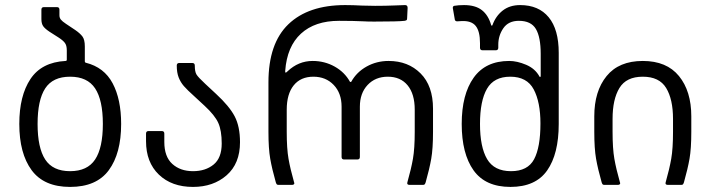

<svg xmlns="http://www.w3.org/2000/svg" viewBox="-20 -728 2812 756"><path d="M56 -240Q56 -351 100 -417Q144 -483 238 -488Q243 -488 243 -493V-530Q243 -549 235.5 -559Q228 -569 211 -580L175 -603Q157 -615 150 -625Q143 -635 143 -653V-690Q143 -700 153 -700H204Q214 -700 214 -690V-668Q214 -658 219.5 -651Q225 -644 240 -634L276 -610Q295 -597 304.5 -584.5Q314 -572 314 -545V-487Q314 -482 318 -481Q390 -463 423.5 -400Q457 -337 457 -240Q457 -124 408.5 -58Q360 8 256 8Q153 8 104.5 -58Q56 -124 56 -240ZM256 -54Q324 -54 354.5 -100Q385 -146 385 -240Q385 -334 354.5 -380Q324 -426 256 -426Q188 -426 158 -380Q128 -334 128 -240Q128 -146 158 -100Q188 -54 256 -54Z M555 -172V-202Q555 -212 565 -212H617Q627 -212 627 -202V-169Q627 -111 658.5 -82.5Q690 -54 740 -54Q789 -54 821 -80Q853 -106 853 -163Q853 -214 839.5 -244Q826 -274 786 -311L746 -348Q717 -374 704 -389Q691 -404 683.5 -423Q676 -442 676 -470Q676 -480 686 -480H737Q747 -480 747 -470Q747 -446 753.5 -435Q760 -424 788 -398L831 -358Q883 -310 904 -270Q925 -230 925 -168Q925 -84 872.5 -38Q820 8 740 8Q656 8 605.5 -40.5Q555 -89 555 -172Z M1363 -406Q1384 -444 1423.5 -466Q1463 -488 1510 -488Q1587 -488 1636 -439Q1685 -390 1685 -300V-209Q1685 -143 1678 -103Q1671 -63 1656 -10Q1654 -4 1652 -2Q1650 0 1645 0H1593Q1581 0 1584 -10Q1599 -63 1606 -103Q1613 -143 1613 -209V-296Q1613 -358 1585 -392Q1557 -426 1507 -426Q1458 -426 1427.5 -393.5Q1397 -361 1397 -308V-110Q1397 -100 1387 -100H1335Q1325 -100 1325 -110V-308Q1325 -361 1294 -393.5Q1263 -426 1214 -426Q1164 -426 1136.5 -392Q1109 -358 1109 -296V-209Q1109 -143 1116 -103Q1123 -63 1138 -10L1139 -7Q1139 0 1129 0H1077Q1072 0 1070 -2Q1068 -4 1066 -10Q1051 -63 1044 -103Q1037 -143 1037 -209V-404Q1037 -557 1115.5 -632.5Q1194 -708 1339 -708Q1370 -708 1406 -706L1457 -705Q1498 -705 1533.5 -706.5Q1569 -708 1575 -708Q1585 -708 1585 -697L1583 -655Q1583 -650 1580.5 -648.5Q1578 -647 1573 -646Q1550 -643 1453 -643Q1426 -643 1412 -644Q1372 -646 1315 -646Q1220 -646 1165 -595.5Q1110 -545 1103 -449V-446Q1103 -442 1105 -442Q1107 -442 1112 -447Q1155 -488 1211 -488Q1258 -488 1297.5 -466Q1337 -444 1358 -406Q1359 -405 1360.5 -405Q1362 -405 1363 -406Z M1798 -240Q1798 -356 1845 -422Q1892 -488 1985 -488Q2016 -488 2051.5 -473Q2087 -458 2104 -427Q2105 -424 2107 -425Q2109 -426 2109 -428V-516Q2109 -582 2090 -614Q2071 -646 2023 -646Q1982 -646 1962 -617Q1942 -588 1942 -552V-540Q1942 -530 1932 -530H1880Q1870 -530 1870 -540V-558Q1870 -605 1853 -626Q1836 -647 1797 -645L1780 -644Q1773 -644 1771 -650L1763 -696V-698Q1763 -703 1768 -705Q1785 -708 1807 -708Q1852 -708 1877.5 -688Q1903 -668 1914 -629Q1915 -627 1916.5 -627Q1918 -627 1919 -629Q1932 -665 1959.5 -686.5Q1987 -708 2028 -708Q2101 -708 2140.5 -660Q2180 -612 2180 -520V-240Q2180 -122 2134.5 -57Q2089 8 1990 8Q1891 8 1844.5 -57.5Q1798 -123 1798 -240ZM1992 -54Q2058 -54 2083 -101Q2108 -148 2108 -242Q2108 -326 2081.5 -376Q2055 -426 1989 -426Q1925 -426 1897.5 -378.5Q1870 -331 1870 -240Q1870 -149 1898 -101.5Q1926 -54 1992 -54Z M2392 -260V-209Q2392 -143 2399 -103Q2406 -63 2421 -10L2422 -7Q2422 0 2412 0H2360Q2355 0 2353 -2Q2351 -4 2349 -10Q2334 -63 2327 -103Q2320 -143 2320 -209V-270Q2320 -369 2368.5 -428.5Q2417 -488 2511 -488Q2605 -488 2653.5 -428.5Q2702 -369 2702 -270V-209Q2702 -143 2695 -103Q2688 -63 2673 -10Q2671 -4 2669 -2Q2667 0 2662 0H2610Q2598 0 2601 -10Q2616 -63 2623 -103Q2630 -143 2630 -209V-260Q2630 -337 2603 -381.5Q2576 -426 2511 -426Q2446 -426 2419 -381.5Q2392 -337 2392 -260Z"/></svg>

Font: Barlow GEO
Style: Regular
Weight: 400
Designer: Jeremy Tribby
Foundry: Tribby Type
Version: Version 1.408